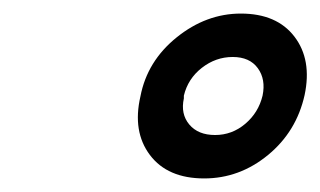

<svg xmlns="http://www.w3.org/2000/svg" viewBox="-20 -715 472 283"><path d="M187 -573Q197 -625 240.5 -660Q284 -695 335 -695Q388 -695 414 -661Q440 -627 429 -575Q417 -521 375 -486.5Q333 -452 281 -452Q227 -452 201 -486.5Q175 -521 187 -573ZM251 -574V-570Q246 -547 259 -531.5Q272 -516 297 -516Q322 -516 341.5 -532.5Q361 -549 367 -574Q372 -598 360 -614.5Q348 -631 323 -631Q298 -631 277.5 -615Q257 -599 251 -574Z"/></svg>

Font: Coval
Style: Italic
Weight: 400
Foundry: Context Ltd
Version: Version 001.000